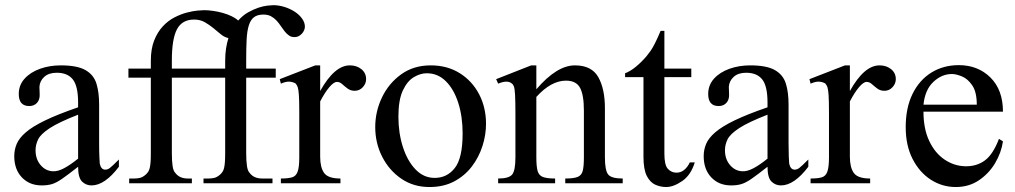

<svg xmlns="http://www.w3.org/2000/svg" viewBox="-20 -715 3961 749"><path d="M443.8 -92.8V-64.5Q388.7 8.3 336.9 8.3Q315.4 8.3 300 -6.8Q284.7 -22 284.7 -64.5Q245.6 -33.7 223.1 -18.1Q200.7 -2.4 183.6 2.9Q166.5 8.3 142.6 8.3Q95.2 8.3 65.4 -22.9Q35.6 -54.2 35.6 -106Q35.6 -130.9 45.2 -153.6Q54.7 -176.3 80.6 -198.7Q106.4 -221.2 155.8 -245.1Q205.1 -269 284.7 -296.4V-314.9Q284.7 -378.9 264.2 -405Q243.7 -431.2 201.2 -431.2Q170.4 -431.2 152.8 -415.3Q135.3 -399.4 133.8 -376.5L134.8 -347.2Q135.7 -326.2 124.3 -313.7Q112.8 -301.3 94.2 -301.3Q53.2 -301.3 53.2 -348.1Q53.2 -383.3 76.2 -408.4Q99.1 -433.6 136.5 -446.8Q173.8 -460 216.8 -460Q281.7 -460 313.7 -441.4Q345.7 -422.9 356.2 -388.9Q366.7 -355 366.7 -307.6V-155.3Q366.7 -124 367.7 -104Q368.7 -84 369.1 -77.1Q374 -53.2 390.6 -53.2Q399.9 -53.2 408.4 -59.6Q417 -65.9 443.8 -92.8ZM284.7 -96.2V-267.6Q209.5 -238.3 174.1 -215.1Q138.7 -191.9 128.7 -171.1Q118.7 -150.4 118.7 -128.9Q118.7 -94.2 138.4 -71Q158.2 -47.9 186.5 -46.9Q205.6 -45.9 229.7 -58.6Q253.9 -71.3 284.7 -96.2Z M650.4 -447.3H858.4V-477.5Q858.4 -503.9 861.8 -525.9Q865.2 -547.9 871.1 -566.4Q855 -569.8 840.8 -581.8Q826.7 -593.8 811.3 -606.2Q795.9 -618.7 778.3 -628.7Q760.7 -638.7 737.3 -638.7Q690.4 -638.7 670.4 -600.8Q650.4 -563 650.4 -479.5ZM1169.4 -610.8Q1169.4 -604.5 1166.5 -597.4Q1163.6 -590.3 1158.2 -584.2Q1152.8 -578.1 1145.5 -574.2Q1138.2 -570.3 1129.9 -570.3Q1117.2 -569.8 1107.9 -576.2Q1098.6 -582.5 1090.8 -592.3Q1083 -602.1 1075.4 -613.5Q1067.9 -625 1058.6 -635Q1049.3 -645 1037.1 -651.6Q1024.9 -658.2 1007.8 -658.2Q984.4 -658.2 970.9 -647.9Q957.5 -637.7 950.7 -616Q943.8 -594.2 942.1 -560.5Q940.4 -526.9 940.4 -479.5V-447.3H1055.7V-412.1H940.4V-118.7Q940.4 -87.4 943.4 -67.4Q946.3 -47.4 954.6 -39.6Q970.7 -18.6 1002.9 -18.6H1043V0H773.9V-18.6H793.9Q805.7 -18.6 816.4 -21.2Q827.1 -23.9 838.4 -33.7Q844.2 -39.1 848.1 -44.9Q852.1 -50.8 854.2 -60.1Q856.4 -69.3 857.4 -83.3Q858.4 -97.2 858.4 -118.7V-412.1H650.4V-118.7Q650.4 -87.4 653.3 -67.4Q656.2 -47.4 664.6 -39.6Q680.7 -18.6 712.9 -18.6H728.5V0H483.9V-18.6H503.9Q515.6 -18.6 526.4 -21.2Q537.1 -23.9 548.3 -33.7Q554.2 -39.1 558.1 -44.9Q562 -50.8 564.2 -60.1Q566.4 -69.3 567.4 -83.3Q568.4 -97.2 568.4 -118.7V-412.1H481V-447.3H568.4V-477.5Q568.4 -524.4 581.5 -557.4Q594.7 -590.3 615.2 -612.3Q635.7 -634.3 660.4 -647Q685.1 -659.7 708.3 -665.8Q731.4 -671.9 749.8 -673.6Q768.1 -675.3 775.9 -675.3Q792 -675.3 811 -672.6Q830.1 -669.9 848.4 -664.8Q866.7 -659.7 882.8 -652.1Q898.9 -644.5 909.2 -634.8Q927.2 -655.3 948.2 -667Q969.2 -678.7 988.5 -685.1Q1007.8 -691.4 1023.4 -693.1Q1039.1 -694.8 1046.4 -694.8Q1067.4 -694.8 1089.4 -688Q1111.3 -681.2 1129.2 -669.7Q1147 -658.2 1158.2 -642.8Q1169.4 -627.4 1169.4 -610.8Z M1408.2 -406.2Q1408.2 -388.7 1395.3 -374.8Q1382.3 -360.8 1363.8 -360.8Q1347.7 -360.8 1335.9 -369.6Q1324.2 -378.4 1314.7 -387Q1305.2 -395.5 1294.4 -395.5Q1282.2 -395.5 1264.9 -375.2Q1247.6 -355 1229 -319.3V-104Q1229 -61.5 1244.6 -40Q1260.3 -18.6 1308.1 -18.6V0H1075.7V-18.6Q1104 -18.6 1119.4 -23.2Q1134.8 -27.8 1141.1 -45.4Q1147.5 -63 1147.5 -101.1V-274.4Q1147.5 -321.8 1146 -344Q1144.5 -366.2 1141.4 -375Q1138.2 -383.8 1132.8 -389.6Q1122.1 -395.5 1109.1 -396.5Q1096.2 -397.5 1075.7 -388.7L1071.3 -406.2L1210 -460H1229V-359.9Q1284.7 -460 1344.7 -460Q1371.6 -460 1389.9 -445.1Q1408.2 -430.2 1408.2 -406.2Z M1876 -231.9Q1876 -189 1862.1 -145.3Q1848.1 -101.6 1820.6 -65.4Q1793 -29.3 1751.7 -7.3Q1710.4 14.6 1655.3 14.6Q1592.8 14.6 1545.2 -18.1Q1497.6 -50.8 1470.7 -104Q1443.8 -157.2 1443.8 -219.2Q1443.8 -279.8 1470 -334.7Q1496.1 -389.6 1544.7 -424.8Q1593.3 -460 1660.2 -460Q1724.6 -460 1773.2 -429.7Q1821.8 -399.4 1848.9 -347.7Q1876 -295.9 1876 -231.9ZM1784.7 -194.3Q1784.7 -260.7 1767.6 -314Q1750.5 -367.2 1719.2 -398.2Q1688 -429.2 1645 -429.2Q1619.6 -429.2 1594 -413.8Q1568.4 -398.4 1551.3 -361.6Q1534.2 -324.7 1534.2 -259.8Q1534.2 -195.8 1551.8 -141.4Q1569.3 -86.9 1601.1 -54Q1632.8 -21 1675.8 -21Q1724.1 -21 1754.4 -59.8Q1784.7 -98.6 1784.7 -194.3Z M2409.2 0H2185.1V-18.6Q2218.3 -18.6 2233.6 -24.9Q2249 -31.2 2253.4 -49.1Q2257.8 -66.9 2257.8 -101.1V-283.7Q2257.8 -344.7 2242.7 -372.6Q2227.5 -400.4 2188 -400.4Q2129.9 -400.4 2072.3 -336.9V-101.1Q2072.3 -66.4 2077.1 -48.6Q2082 -30.8 2097.7 -24.7Q2113.3 -18.6 2145.5 -18.6V0H1923.3V-18.6Q1965.3 -18.6 1978 -34.2Q1990.7 -49.8 1990.7 -101.1V-267.6Q1990.7 -320.8 1989.3 -345.5Q1987.8 -370.1 1984.6 -378.2Q1981.4 -386.2 1976.1 -389.6Q1959.5 -403.8 1923.3 -388.7L1915.5 -406.2L2052.2 -460H2072.3V-366.7Q2152.3 -460 2222.7 -460Q2288.1 -460 2314 -414.1Q2339.8 -368.2 2339.8 -293V-101.1Q2339.8 -51.3 2352.1 -34.9Q2364.3 -18.6 2409.2 -18.6Z M2670.9 -81.5H2690.4Q2675.3 -32.2 2641.4 -8.8Q2607.4 14.6 2578.6 14.6Q2557.6 14.6 2537.1 5.9Q2516.6 -2.9 2503.4 -28.3Q2490.2 -53.7 2490.2 -104V-414.1H2418.5V-429.2Q2438.5 -436.5 2460.7 -454.8Q2482.9 -473.1 2502 -495.6Q2510.7 -506.3 2518.1 -516.8Q2525.4 -527.3 2534.4 -544.9Q2543.5 -562.5 2557.1 -594.7H2571.8V-447.3H2676.8V-414.1H2571.8V-115.7Q2571.8 -71.8 2584.7 -57.1Q2597.7 -42.5 2616.2 -41.5Q2634.3 -40.5 2648.2 -51.5Q2662.1 -62.5 2670.9 -81.5Z M3133.3 -92.8V-64.5Q3078.1 8.3 3026.4 8.3Q3004.9 8.3 2989.5 -6.8Q2974.1 -22 2974.1 -64.5Q2935.1 -33.7 2912.6 -18.1Q2890.1 -2.4 2873 2.9Q2856 8.3 2832 8.3Q2784.7 8.3 2754.9 -22.9Q2725.1 -54.2 2725.1 -106Q2725.1 -130.9 2734.6 -153.6Q2744.1 -176.3 2770 -198.7Q2795.9 -221.2 2845.2 -245.1Q2894.5 -269 2974.1 -296.4V-314.9Q2974.1 -378.9 2953.6 -405Q2933.1 -431.2 2890.6 -431.2Q2859.9 -431.2 2842.3 -415.3Q2824.7 -399.4 2823.2 -376.5L2824.2 -347.2Q2825.2 -326.2 2813.7 -313.7Q2802.2 -301.3 2783.7 -301.3Q2742.7 -301.3 2742.7 -348.1Q2742.7 -383.3 2765.6 -408.4Q2788.6 -433.6 2825.9 -446.8Q2863.3 -460 2906.2 -460Q2971.2 -460 3003.2 -441.4Q3035.2 -422.9 3045.7 -388.9Q3056.2 -355 3056.2 -307.6V-155.3Q3056.2 -124 3057.1 -104Q3058.1 -84 3058.6 -77.1Q3063.5 -53.2 3080.1 -53.2Q3089.4 -53.2 3097.9 -59.6Q3106.4 -65.9 3133.3 -92.8ZM2974.1 -96.2V-267.6Q2898.9 -238.3 2863.5 -215.1Q2828.1 -191.9 2818.1 -171.1Q2808.1 -150.4 2808.1 -128.9Q2808.1 -94.2 2827.9 -71Q2847.7 -47.9 2876 -46.9Q2895 -45.9 2919.2 -58.6Q2943.4 -71.3 2974.1 -96.2Z M3474.6 -406.2Q3474.6 -388.7 3461.7 -374.8Q3448.7 -360.8 3430.2 -360.8Q3414.1 -360.8 3402.3 -369.6Q3390.6 -378.4 3381.1 -387Q3371.6 -395.5 3360.8 -395.5Q3348.6 -395.5 3331.3 -375.2Q3314 -355 3295.4 -319.3V-104Q3295.4 -61.5 3311 -40Q3326.7 -18.6 3374.5 -18.6V0H3142.1V-18.6Q3170.4 -18.6 3185.8 -23.2Q3201.2 -27.8 3207.5 -45.4Q3213.9 -63 3213.9 -101.1V-274.4Q3213.9 -321.8 3212.4 -344Q3210.9 -366.2 3207.8 -375Q3204.6 -383.8 3199.2 -389.6Q3188.5 -395.5 3175.5 -396.5Q3162.6 -397.5 3142.1 -388.7L3137.7 -406.2L3276.4 -460H3295.4V-359.9Q3351.1 -460 3411.1 -460Q3438 -460 3456.3 -445.1Q3474.6 -430.2 3474.6 -406.2Z M3877 -173.3 3892.6 -163.6Q3886.2 -119.6 3862.1 -78.9Q3837.9 -38.1 3798.8 -11.7Q3759.8 14.6 3708.5 14.6Q3655.8 14.6 3611.3 -13.9Q3566.9 -42.5 3540 -95Q3513.2 -147.5 3513.2 -218.8Q3513.2 -294.4 3539.8 -348.6Q3566.4 -402.8 3613.3 -431.9Q3660.2 -460.9 3720.7 -460.9Q3794.9 -460.9 3843.8 -412.6Q3892.6 -364.3 3892.6 -279.3H3582.5Q3582.5 -212.4 3605 -165Q3627.4 -117.7 3664.8 -92.5Q3702.1 -67.4 3745.6 -66.4Q3789.1 -65.4 3821.3 -88.6Q3853.5 -111.8 3877 -173.3ZM3582.5 -306.6H3790.5Q3790.5 -356 3772.9 -381.8Q3755.4 -407.7 3732.4 -417Q3709.5 -426.3 3693.4 -426.3Q3653.8 -426.3 3621.1 -395.5Q3588.4 -364.7 3582.5 -306.6Z"/></svg>

Font: BabelStone Roman
Style: Regular
Weight: 400
Designer: Walt Agee, Victor Gaultney, Peter Martin, Debbi Hosken, Becca Hirsbrunner (SIL); Andrew West (BabelStone)
Foundry: BabelStone
Version: Version 16.000